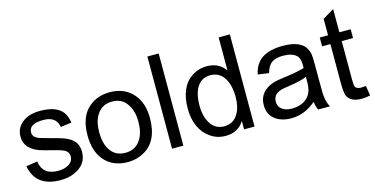

<svg xmlns="http://www.w3.org/2000/svg" viewBox="-74 -1098 2879 1475"><g transform="rotate(-15 1365.0 -360.5)"><path d="M121 -173Q136 -62 258 -62Q306 -62 339 -80Q380 -103 380 -146Q380 -177 353 -194Q338 -206 262 -225Q178 -246 154 -255Q90 -280 66 -319Q46 -351 46 -390Q46 -463 107 -506Q156 -543 242 -543Q373 -543 422 -476Q444 -445 452 -394L365 -382Q351 -469 248 -469Q133 -469 133 -400Q133 -363 179 -345Q186 -343 205.5 -337Q225 -331 259 -322Q304 -310 329.5 -302.5Q355 -295 363 -292Q427 -269 451 -233Q473 -202 473 -156Q473 -55 371 -10Q324 12 259 12Q62 12 31 -159Z M546 -266Q546 -414 628 -484Q696 -543 795 -543Q912 -543 980 -466Q1044 -393 1044 -273Q1044 -87 923 -21Q864 12 795 12Q675 12 607 -68Q546 -141 546 -266ZM639 -266Q639 -178 673 -126Q713 -62 795 -62Q876 -62 917 -128Q951 -180 951 -269Q951 -351 915 -405Q875 -469 795 -469Q714 -469 673 -404Q639 -352 639 -266Z M1147 0V-733H1237V0Z M1720 0V-67Q1671 12 1572 12Q1504 12 1452 -25Q1400 -60 1371.5 -121.5Q1343 -183 1343 -265Q1343 -439 1449 -508Q1502 -543 1568 -543Q1662 -543 1714 -470V-733H1803V0ZM1436 -265Q1436 -185 1467 -130Q1505 -62 1580 -62Q1654 -62 1691 -126Q1722 -178 1722 -258Q1722 -342 1692 -398Q1654 -469 1576 -469Q1500 -469 1464 -401Q1436 -349 1436 -265Z M2291 -66Q2199 12 2096 12Q2018 12 1969 -24Q1914 -64 1914 -140Q1914 -220 1978 -263Q2007 -283 2043 -292Q2056 -296 2076 -299Q2096 -302 2123 -306Q2179 -313 2218.5 -321Q2258 -329 2283 -337Q2284 -346 2284 -352Q2284 -358 2284 -361Q2284 -416 2259 -438Q2225 -469 2156 -469Q2095 -469 2064 -447Q2033 -424 2017 -368L1930 -380Q1953 -490 2049 -524Q2099 -543 2169 -543Q2295 -543 2342 -487Q2362 -461 2370 -426Q2374 -409 2374 -342V-223Q2374 -112 2375 -109Q2379 -42 2403 0H2309Q2295 -28 2291 -66ZM2283 -267Q2258 -256 2222 -247.5Q2186 -239 2137 -232Q2092 -226 2074 -220Q2037 -209 2022 -185Q2010 -165 2010 -142Q2010 -100 2044 -78Q2072 -59 2117 -59Q2228 -59 2269 -143Q2283 -177 2283 -233Z M2723 -1Q2703 3 2686 5Q2669 7 2655 7Q2567 7 2541 -49Q2530 -77 2530 -156V-461H2464V-531H2530V-662L2620 -716V-531H2710V-461H2620V-150Q2620 -111 2626 -98Q2636 -77 2671 -77Q2684 -77 2710 -80Z"/></g></svg>

Font: MongolianScript
Style: Regular
Weight: 400
Designer: Bolorsoft LLC, NUM
Foundry: Bolorsoft LLC
Version: Version 3.2